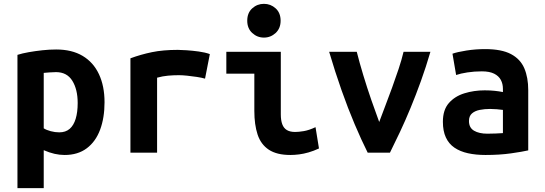

<svg xmlns="http://www.w3.org/2000/svg" viewBox="-20 -796 2840 1001"><path d="M71 185V-510Q96 -518 130 -524Q164 -530 201 -534Q238 -538 273 -538Q355 -538 411 -504.5Q467 -471 496 -409Q525 -347 525 -263Q525 -182 502 -120Q479 -58 432.5 -23Q386 12 317 12Q291 12 264.5 6Q238 0 208 -13V185ZM289 -106Q322 -106 343 -124Q364 -142 374.5 -176.5Q385 -211 385 -259Q385 -330 357 -375Q329 -420 272 -420Q256 -420 238 -418.5Q220 -417 208 -416V-127Q222 -118 244.5 -112Q267 -106 289 -106Z M660 0V-492Q714 -512 772 -524Q830 -536 907 -536Q923 -536 953 -534Q983 -532 1016 -527.5Q1049 -523 1074 -514L1049 -386Q1032 -391 1006 -395Q980 -399 955 -401.5Q930 -404 913 -404Q884 -404 856 -401.5Q828 -399 799 -391V0Z M1494 12Q1423 12 1381.5 -15.5Q1340 -43 1323 -94.5Q1306 -146 1306 -218V-412H1160V-526H1444V-200Q1444 -169 1451.5 -148.5Q1459 -128 1475.5 -118Q1492 -108 1519 -108Q1537 -108 1564 -112.5Q1591 -117 1625 -133L1643 -22Q1615 -9 1589 -1.5Q1563 6 1539 9Q1515 12 1494 12ZM1356 -600Q1321 -600 1295 -624Q1269 -648 1269 -688Q1269 -729 1295 -752.5Q1321 -776 1356 -776Q1391 -776 1417 -752.5Q1443 -729 1443 -688Q1443 -648 1417 -624Q1391 -600 1356 -600Z M1897 0Q1864 -66 1829 -148.5Q1794 -231 1760.5 -326Q1727 -421 1696 -526H1840Q1854 -470 1874 -404Q1894 -338 1916 -274.5Q1938 -211 1957 -160Q1971 -198 1988.5 -243.5Q2006 -289 2024 -338.5Q2042 -388 2058 -436Q2074 -484 2084 -526H2224Q2201 -447 2174.5 -373.5Q2148 -300 2120.5 -233.5Q2093 -167 2065.5 -108.5Q2038 -50 2013 0Z M2511 12Q2461 12 2420 3Q2379 -6 2349.5 -26Q2320 -46 2304.5 -79.5Q2289 -113 2289 -161Q2289 -223 2320 -258.5Q2351 -294 2401 -309.5Q2451 -325 2507 -325Q2535 -325 2559 -322.5Q2583 -320 2602 -316V-333Q2602 -359 2591 -379.5Q2580 -400 2556 -412Q2532 -424 2492 -424Q2453 -424 2417 -418.5Q2381 -413 2358 -405L2339 -516Q2364 -525 2411.5 -532.5Q2459 -540 2509 -540Q2595 -540 2644 -514Q2693 -488 2713.5 -440Q2734 -392 2734 -326V-12Q2704 -5 2644.5 3.5Q2585 12 2511 12ZM2521 -99Q2543 -99 2564.5 -100Q2586 -101 2602 -102V-223Q2589 -225 2570 -226.5Q2551 -228 2535 -228Q2506 -228 2481 -223Q2456 -218 2440.5 -204.5Q2425 -191 2425 -165Q2425 -130 2451.5 -114.5Q2478 -99 2521 -99Z"/></svg>

Font: Ubuntu Sans Mono
Style: Bold
Weight: 700
Monospace: yes
Designer: Dalton Maag Ltd
Foundry: Dalton Maag Ltd
Version: Version 1.006